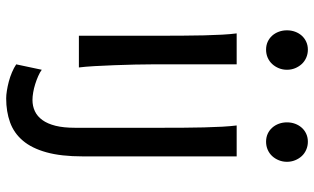

<svg xmlns="http://www.w3.org/2000/svg" viewBox="-213 -550 992 606"><g transform="rotate(90 283.0 -247.0)"><path d="M75.7 -656.7Q75.7 -670.4 80.1 -682.4Q84.5 -694.3 92.5 -703.4Q100.6 -712.4 111.8 -717.5Q123 -722.7 136.7 -722.7Q150.4 -722.7 162.1 -717.5Q173.8 -712.4 182.1 -703.4Q190.4 -694.3 195.3 -682.4Q200.2 -670.4 200.2 -656.7Q200.2 -643.1 195.3 -631.1Q190.4 -619.1 182.1 -610.1Q173.8 -601.1 162.1 -595.9Q150.4 -590.8 136.7 -590.8Q123 -590.8 111.8 -595.9Q100.6 -601.1 92.5 -610.1Q84.5 -619.1 80.1 -631.1Q75.7 -643.1 75.7 -656.7ZM183.1 -231.9Q183.1 -208.5 183.8 -176.5Q184.6 -144.5 185.8 -111.8Q187 -79.1 188.7 -49.3Q190.4 -19.5 192.9 0H92.8V-258.8Q92.8 -294.4 92.5 -329.1Q92.3 -363.8 91.6 -394.8Q90.8 -425.8 89.4 -452.4Q87.9 -479 85.4 -498H183.1ZM366.2 -656.7Q366.2 -670.4 370.6 -682.4Q375 -694.3 383.1 -703.4Q391.1 -712.4 402.3 -717.5Q413.6 -722.7 427.2 -722.7Q440.9 -722.7 452.6 -717.5Q464.4 -712.4 472.7 -703.4Q481 -694.3 485.8 -682.4Q490.7 -670.4 490.7 -656.7Q490.7 -643.1 485.8 -631.1Q481 -619.1 472.7 -610.1Q464.4 -601.1 452.6 -595.9Q440.9 -590.8 427.2 -590.8Q413.6 -590.8 402.3 -595.9Q391.1 -601.1 383.1 -610.1Q375 -619.1 370.6 -631.1Q366.2 -643.1 366.2 -656.7ZM473.6 -12.2Q473.6 56.2 460.7 102.5Q447.8 148.9 423.8 177Q399.9 205.1 366 217.3Q332 229.5 290.5 229.5Q280.3 229.5 266.4 227.3Q252.4 225.1 237.5 221.2Q222.7 217.3 208.3 211.2Q193.8 205.1 183.1 197.8L200.2 117.2Q208 123 220.2 128.4Q232.4 133.8 245.6 137.9Q258.8 142.1 272 144.3Q285.2 146.5 295.4 146.5Q314.9 146.5 331.1 138.9Q347.2 131.3 358.9 115.2Q370.6 99.1 377 73.7Q383.3 48.3 383.3 12.2V-258.8Q383.3 -294.4 383.1 -329.1Q382.8 -363.8 382.1 -394.8Q381.3 -425.8 379.9 -452.4Q378.4 -479 376 -498H473.6Z"/></g></svg>

Font: Andika Compact
Style: Regular
Weight: 400
Designer: Victor Gaultney, Annie Olsen, Julie Remington, Don Collingsworth, Eric Hays, Becca Hirsbrunner
Foundry: SIL International
Version: Version 5.000 ; LnSpcTght